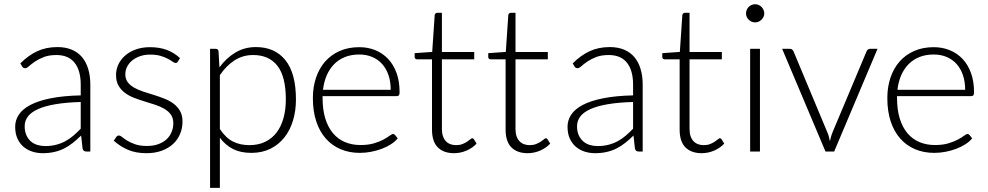

<svg xmlns="http://www.w3.org/2000/svg" viewBox="-20 -734 4785 930"><path d="M398.5 0Q383.5 0 380 -14L373 -77.5Q352.5 -57.5 332.2 -41.5Q312 -25.5 290 -14.5Q268 -3.5 242.5 2.2Q217 8 186.5 8Q161 8 137 0.5Q113 -7 94.5 -22.5Q76 -38 64.8 -62.2Q53.5 -86.5 53.5 -120.5Q53.5 -152 71.5 -179Q89.5 -206 127.8 -226Q166 -246 226.2 -258Q286.5 -270 371 -272V-324Q371 -393 341.2 -430.2Q311.5 -467.5 253 -467.5Q217 -467.5 191.8 -457.5Q166.5 -447.5 149 -435.5Q131.5 -423.5 120.5 -413.5Q109.5 -403.5 102 -403.5Q92 -403.5 87 -412.5L78.5 -427Q117.5 -466 160.5 -486Q203.5 -506 258 -506Q298 -506 328 -493.2Q358 -480.5 377.8 -456.8Q397.5 -433 407.5 -399.2Q417.5 -365.5 417.5 -324V0ZM198.5 -26.5Q227.5 -26.5 251.8 -32.8Q276 -39 296.8 -50.2Q317.5 -61.5 335.5 -77Q353.5 -92.5 371 -110.5V-240Q300 -238 248.8 -229.2Q197.5 -220.5 164.2 -205.5Q131 -190.5 115.2 -169.8Q99.5 -149 99.5 -122.5Q99.5 -97.5 107.8 -79.2Q116 -61 129.5 -49.2Q143 -37.5 161 -32Q179 -26.5 198.5 -26.5Z M841.5 -436Q838 -429 830.5 -429Q825 -429 816.2 -435.2Q807.5 -441.5 793.2 -449.2Q779 -457 758.2 -463.2Q737.5 -469.5 707.5 -469.5Q680.5 -469.5 658.2 -461.8Q636 -454 620.2 -441Q604.5 -428 595.8 -410.8Q587 -393.5 587 -374.5Q587 -351 599 -335.5Q611 -320 630.5 -309Q650 -298 674.8 -290Q699.5 -282 725.5 -274Q751.5 -266 776.2 -256.2Q801 -246.5 820.5 -232Q840 -217.5 852 -196.5Q864 -175.5 864 -145.5Q864 -113 852.2 -85Q840.5 -57 818.2 -36.5Q796 -16 763.5 -4Q731 8 689.5 8Q637 8 599 -8.8Q561 -25.5 531 -52.5L542.5 -69.5Q545 -73.5 548 -75.5Q551 -77.5 556.5 -77.5Q563 -77.5 572.5 -69.5Q582 -61.5 597.2 -52.2Q612.5 -43 635.2 -35Q658 -27 691.5 -27Q723 -27 747 -35.8Q771 -44.5 787 -59.5Q803 -74.5 811.2 -94.8Q819.5 -115 819.5 -137.5Q819.5 -162.5 807.5 -179Q795.5 -195.5 776 -207Q756.5 -218.5 731.8 -226.5Q707 -234.5 680.8 -242.5Q654.5 -250.5 629.8 -260Q605 -269.5 585.5 -284Q566 -298.5 554 -319.2Q542 -340 542 -371Q542 -397.5 553.5 -422Q565 -446.5 586.2 -465Q607.5 -483.5 638 -494.5Q668.5 -505.5 706.5 -505.5Q752 -505.5 787.2 -492.5Q822.5 -479.5 852 -452.5Z M997.5 176V-497.5H1023.5Q1030 -497.5 1034 -494.8Q1038 -492 1038.5 -485L1043 -408Q1076 -453 1120.2 -479.5Q1164.5 -506 1219.5 -506Q1311.5 -506 1362.5 -442.5Q1413.5 -379 1413.5 -252Q1413.5 -197.5 1399.2 -150.2Q1385 -103 1357.5 -68.2Q1330 -33.5 1289.8 -13.5Q1249.5 6.5 1197 6.5Q1146 6.5 1109 -12Q1072 -30.5 1045 -67V176ZM1206 -467.5Q1156.5 -467.5 1116.2 -441.8Q1076 -416 1045 -370V-109Q1073.5 -66 1108.2 -48.5Q1143 -31 1187.5 -31Q1231.5 -31 1264.5 -47Q1297.5 -63 1319.8 -92.2Q1342 -121.5 1353.2 -162.2Q1364.5 -203 1364.5 -252Q1364.5 -363 1323.8 -415.2Q1283 -467.5 1206 -467.5Z M1720 -505.5Q1762 -505.5 1797.8 -491Q1833.5 -476.5 1859.8 -448.8Q1886 -421 1900.8 -380.5Q1915.5 -340 1915.5 -287.5Q1915.5 -276.5 1912.2 -272.5Q1909 -268.5 1902 -268.5H1542.5V-259Q1542.5 -203 1555.5 -160.5Q1568.5 -118 1592.5 -89.2Q1616.5 -60.5 1650.5 -46Q1684.5 -31.5 1726.5 -31.5Q1764 -31.5 1791.5 -39.8Q1819 -48 1837.8 -58.2Q1856.5 -68.5 1867.5 -76.8Q1878.5 -85 1883.5 -85Q1890 -85 1893.5 -80L1906.5 -64Q1894.5 -49 1874.8 -36Q1855 -23 1830.8 -13.8Q1806.5 -4.5 1778.8 1Q1751 6.5 1723 6.5Q1672 6.5 1630 -11.2Q1588 -29 1558 -63Q1528 -97 1511.8 -146.2Q1495.5 -195.5 1495.5 -259Q1495.5 -312.5 1510.8 -357.8Q1526 -403 1554.8 -435.8Q1583.5 -468.5 1625.2 -487Q1667 -505.5 1720 -505.5ZM1720.5 -470Q1682 -470 1651.5 -458Q1621 -446 1598.8 -423.5Q1576.5 -401 1562.8 -369.5Q1549 -338 1544.5 -299H1872.5Q1872.5 -339 1861.5 -370.8Q1850.5 -402.5 1830.5 -424.5Q1810.5 -446.5 1782.5 -458.2Q1754.5 -470 1720.5 -470Z M2179.5 8Q2129 8 2100.8 -20Q2072.5 -48 2072.5 -106.5V-446.5H2001Q1995.5 -446.5 1992 -449.5Q1988.5 -452.5 1988.5 -458V-476.5L2073.5 -482.5L2085.5 -660.5Q2086 -665 2089.2 -668.5Q2092.5 -672 2098 -672H2120.5V-482H2277V-446.5H2120.5V-109Q2120.5 -88.5 2125.8 -73.8Q2131 -59 2140.2 -49.5Q2149.5 -40 2162 -35.5Q2174.5 -31 2189 -31Q2207 -31 2220 -36.2Q2233 -41.5 2242.5 -47.8Q2252 -54 2258 -59.2Q2264 -64.5 2267.5 -64.5Q2271.5 -64.5 2275.5 -59.5L2288.5 -38.5Q2269.5 -17.5 2240.2 -4.8Q2211 8 2179.5 8Z M2536 8Q2485.5 8 2457.2 -20Q2429 -48 2429 -106.5V-446.5H2357.5Q2352 -446.5 2348.5 -449.5Q2345 -452.5 2345 -458V-476.5L2430 -482.5L2442 -660.5Q2442.5 -665 2445.8 -668.5Q2449 -672 2454.5 -672H2477V-482H2633.5V-446.5H2477V-109Q2477 -88.5 2482.2 -73.8Q2487.5 -59 2496.8 -49.5Q2506 -40 2518.5 -35.5Q2531 -31 2545.5 -31Q2563.5 -31 2576.5 -36.2Q2589.5 -41.5 2599 -47.8Q2608.5 -54 2614.5 -59.2Q2620.5 -64.5 2624 -64.5Q2628 -64.5 2632 -59.5L2645 -38.5Q2626 -17.5 2596.8 -4.8Q2567.5 8 2536 8Z M3074 0Q3059 0 3055.5 -14L3048.5 -77.5Q3028 -57.5 3007.8 -41.5Q2987.5 -25.5 2965.5 -14.5Q2943.5 -3.5 2918 2.2Q2892.5 8 2862 8Q2836.5 8 2812.5 0.5Q2788.5 -7 2770 -22.5Q2751.5 -38 2740.2 -62.2Q2729 -86.5 2729 -120.5Q2729 -152 2747 -179Q2765 -206 2803.2 -226Q2841.5 -246 2901.8 -258Q2962 -270 3046.5 -272V-324Q3046.5 -393 3016.8 -430.2Q2987 -467.5 2928.5 -467.5Q2892.5 -467.5 2867.2 -457.5Q2842 -447.5 2824.5 -435.5Q2807 -423.5 2796 -413.5Q2785 -403.5 2777.5 -403.5Q2767.5 -403.5 2762.5 -412.5L2754 -427Q2793 -466 2836 -486Q2879 -506 2933.5 -506Q2973.5 -506 3003.5 -493.2Q3033.5 -480.5 3053.2 -456.8Q3073 -433 3083 -399.2Q3093 -365.5 3093 -324V0ZM2874 -26.5Q2903 -26.5 2927.2 -32.8Q2951.5 -39 2972.2 -50.2Q2993 -61.5 3011 -77Q3029 -92.5 3046.5 -110.5V-240Q2975.5 -238 2924.2 -229.2Q2873 -220.5 2839.8 -205.5Q2806.5 -190.5 2790.8 -169.8Q2775 -149 2775 -122.5Q2775 -97.5 2783.2 -79.2Q2791.5 -61 2805 -49.2Q2818.5 -37.5 2836.5 -32Q2854.5 -26.5 2874 -26.5Z M3379 8Q3328.5 8 3300.2 -20Q3272 -48 3272 -106.5V-446.5H3200.5Q3195 -446.5 3191.5 -449.5Q3188 -452.5 3188 -458V-476.5L3273 -482.5L3285 -660.5Q3285.5 -665 3288.8 -668.5Q3292 -672 3297.5 -672H3320V-482H3476.5V-446.5H3320V-109Q3320 -88.5 3325.2 -73.8Q3330.5 -59 3339.8 -49.5Q3349 -40 3361.5 -35.5Q3374 -31 3388.5 -31Q3406.5 -31 3419.5 -36.2Q3432.5 -41.5 3442 -47.8Q3451.5 -54 3457.5 -59.2Q3463.5 -64.5 3467 -64.5Q3471 -64.5 3475 -59.5L3488 -38.5Q3469 -17.5 3439.8 -4.8Q3410.5 8 3379 8Z M3661 -497.5V0H3613.5V-497.5ZM3682 -669Q3682 -660 3678.2 -652.2Q3674.5 -644.5 3668.5 -638.5Q3662.5 -632.5 3654.5 -629Q3646.5 -625.5 3637.5 -625.5Q3628.5 -625.5 3620.5 -629Q3612.5 -632.5 3606.5 -638.5Q3600.5 -644.5 3597 -652.2Q3593.5 -660 3593.5 -669Q3593.5 -678 3597 -686.2Q3600.5 -694.5 3606.5 -700.5Q3612.5 -706.5 3620.5 -710Q3628.5 -713.5 3637.5 -713.5Q3646.5 -713.5 3654.5 -710Q3662.5 -706.5 3668.5 -700.5Q3674.5 -694.5 3678.2 -686.2Q3682 -678 3682 -669Z M4020.5 0H3978.5L3768.5 -497.5H3806Q3813 -497.5 3817.2 -493.8Q3821.5 -490 3823.5 -485.5L3987.5 -93Q3992.5 -81.5 3995 -71Q3997.5 -60.5 4000 -50Q4002.5 -60.5 4005.2 -71.2Q4008 -82 4012.5 -93L4177.5 -485.5Q4180 -491 4184.2 -494.2Q4188.5 -497.5 4194.5 -497.5H4230.5Z M4502.5 -505.5Q4544.5 -505.5 4580.2 -491Q4616 -476.5 4642.2 -448.8Q4668.5 -421 4683.2 -380.5Q4698 -340 4698 -287.5Q4698 -276.5 4694.8 -272.5Q4691.5 -268.5 4684.5 -268.5H4325V-259Q4325 -203 4338 -160.5Q4351 -118 4375 -89.2Q4399 -60.5 4433 -46Q4467 -31.5 4509 -31.5Q4546.5 -31.5 4574 -39.8Q4601.5 -48 4620.2 -58.2Q4639 -68.5 4650 -76.8Q4661 -85 4666 -85Q4672.5 -85 4676 -80L4689 -64Q4677 -49 4657.2 -36Q4637.5 -23 4613.2 -13.8Q4589 -4.5 4561.2 1Q4533.5 6.5 4505.5 6.5Q4454.5 6.5 4412.5 -11.2Q4370.5 -29 4340.5 -63Q4310.5 -97 4294.2 -146.2Q4278 -195.5 4278 -259Q4278 -312.5 4293.2 -357.8Q4308.5 -403 4337.2 -435.8Q4366 -468.5 4407.8 -487Q4449.5 -505.5 4502.5 -505.5ZM4503 -470Q4464.5 -470 4434 -458Q4403.5 -446 4381.2 -423.5Q4359 -401 4345.2 -369.5Q4331.5 -338 4327 -299H4655Q4655 -339 4644 -370.8Q4633 -402.5 4613 -424.5Q4593 -446.5 4565 -458.2Q4537 -470 4503 -470Z"/></svg>

Font: Lato Light
Style: Regular
Weight: 300
Designer: Lukasz Dziedzic
Foundry: Lukasz Dziedzic
Version: Version 1.104; Western+Polish opensource